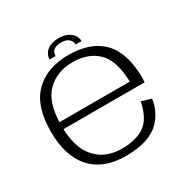

<svg xmlns="http://www.w3.org/2000/svg" viewBox="-158 -841 975 991"><g transform="rotate(-30 329.0 -345.5)"><path d="M318.5 4.5V-38.5Q219 -38.5 162.5 -103Q105 -166 105 -297Q105 -435 165 -494Q225 -553 318 -553Q414 -553 469.5 -496Q521.5 -442 524.5 -318.5H96.5V-277H589Q590.5 -288 590.5 -299.5Q590.5 -450.5 521 -523.5Q450.5 -596 318 -596Q190 -596 116.5 -523Q42.5 -450.5 42.5 -297.5Q42.5 -151.5 113.5 -73Q184 4.5 318.5 4.5ZM318.5 -38.5V4.5Q395 4.5 450.5 -16.5Q506 -37 539 -82Q572 -126.5 580.5 -185L522.5 -202Q514 -153.5 490.5 -114Q466 -74 420.5 -56Q375.5 -38.5 318.5 -38.5ZM318.5 -696.5Q287 -696.5 265.8 -686.5Q244.5 -676.5 233.8 -659.8Q223 -643 223 -624H258.5Q258.5 -636 263.8 -646.5Q269 -657 282 -663.8Q295 -670.5 318.5 -670.5Q339.5 -670.5 352.8 -663.8Q366 -657 372.2 -646.5Q378.5 -636 378.5 -624H413.5Q413.5 -643 402 -659.8Q390.5 -676.5 369 -686.5Q347.5 -696.5 318.5 -696.5Z"/></g></svg>

Font: Anybody SemiExpanded Light
Style: Regular
Weight: 300
Width: 6
Version: Version 1.113;gftools[0.9.25]